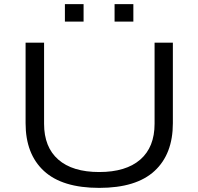

<svg xmlns="http://www.w3.org/2000/svg" viewBox="-20 -891 954 923"><path d="M292 -787.1V-871.1H381.8V-787.1ZM530.8 -787.1V-871.1H621.1V-787.1ZM103 -298.8V-686H191.9V-295.9Q191.9 -183.6 260.3 -123.8Q328.6 -64 457 -64Q585.4 -64 654.3 -123.8Q723.1 -183.6 723.1 -295.9V-686H811V-298.8Q811 -150.4 722.9 -69.1Q634.8 12.2 457 12.2Q279.3 12.2 191.2 -69.1Q103 -150.4 103 -298.8Z"/></svg>

Font: Archivo Expanded Light
Style: Regular
Weight: 300
Width: 7
Designer: Hector Gatti
Foundry: Omnibus-Type
Version: Version 2.001